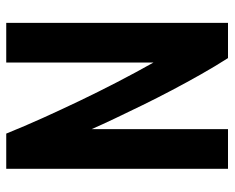

<svg xmlns="http://www.w3.org/2000/svg" viewBox="-86 -646 733 600"><g transform="rotate(90 280.0 -346.5)"><path d="M52 0V-693H162Q187 -654 212.5 -609Q238 -564 262.5 -517.5Q287 -471 309 -426Q331 -381 350.5 -340Q370 -299 384 -267V-693H508V0H398Q375 -57 349 -114.5Q323 -172 295.5 -229.5Q268 -287 238 -345Q208 -403 176 -460V0Z"/></g></svg>

Font: Ubuntu Sans Mono
Style: Regular
Weight: 400
Monospace: yes
Designer: Dalton Maag Ltd
Foundry: Dalton Maag Ltd
Version: Version 1.006